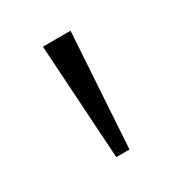

<svg xmlns="http://www.w3.org/2000/svg" viewBox="-79 -772 350 374"><g transform="rotate(-30 96.0 -585.0)"><path d="M127 -713.9 110.8 -456.1H81.1L64.9 -713.9Z"/></g></svg>

Font: OpenSans-Light
Style: Regular
Weight: 300
Foundry: Ascender Corporation
Version: Version 1.10